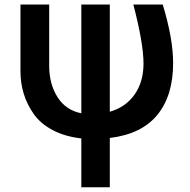

<svg xmlns="http://www.w3.org/2000/svg" viewBox="-20 -583 820 829"><path d="M68.4 -275.4V-563.5H192.4V-298.8Q192.4 -220.7 228 -164.1Q263.7 -107.4 331.1 -93.8V-563.5H454.1V-100.6Q522.5 -120.1 561 -174.8Q599.6 -229.5 599.6 -308.6Q599.6 -395.5 555.7 -563.5H682.6Q727.5 -416 727.5 -310.5Q727.5 -170.9 659.7 -87.4Q591.8 -3.9 454.1 12.7V225.6H331.1V14.6Q260.7 6.8 208 -21Q155.3 -48.8 126 -90.3Q96.7 -131.8 82.5 -178.2Q68.4 -224.6 68.4 -275.4Z"/></svg>

Font: Gothic A1
Style: Bold
Weight: 700
Version: Version 2.50